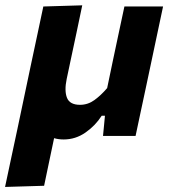

<svg xmlns="http://www.w3.org/2000/svg" viewBox="-52 -524 654 740"><path d="M-32.5 196.5Q-21 143 -10 90.5Q1 38 14.5 -24L66.5 -271Q81.5 -340.5 92.5 -393Q103.5 -445.5 115 -499L265 -503.5Q254 -450.5 243 -398.5Q232 -346.5 220 -290.5L205 -219.5Q195.5 -174 206.2 -147Q217 -120 256.5 -120Q286.5 -120 311.8 -138.2Q337 -156.5 361 -184.5L383 -290Q395 -346.5 405.5 -396Q416 -445.5 427.5 -499H576.5Q565 -444.5 554 -393Q543 -341.5 528.5 -272.5L509.5 -183Q501 -143 491 -96.5Q481 -50 470.5 0H345Q347 -19.5 348.8 -39Q350.5 -58.5 352.5 -78H340Q315.5 -39.5 277.2 -13Q239 13.5 193.5 13.5Q173 13.5 156.5 8.5Q146.5 56 137.2 100.2Q128 144.5 118 192Z"/></svg>

Font: Commissioner
Style: Bold Italic
Weight: 700
Italic angle: -12°
Designer: Kostas Bartsokas
Foundry: Kostas Bartsokas
Version: Version 1.000; ttfautohint (v1.8.3)